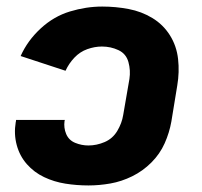

<svg xmlns="http://www.w3.org/2000/svg" viewBox="-20 -558 616 586"><path d="M250 8Q283 8 317 2Q351 -4 383.5 -20Q416 -36 442 -62Q468 -88 482.5 -120.5Q497 -153 503 -187L521 -297Q528 -338 523.5 -378Q519 -418 498.5 -450.5Q478 -483 445 -503Q412 -523 372.5 -530.5Q333 -538 292 -538Q243 -538 193.5 -523Q144 -508 104 -471Q64 -434 43 -387L180 -342Q190 -364 207 -382Q224 -400 246.5 -408Q269 -416 291 -416Q318 -416 341.5 -405Q365 -394 372 -368.5Q379 -343 375 -317L356 -207Q352 -182 338 -158.5Q324 -135 299.5 -124.5Q275 -114 250 -114Q229 -114 209.5 -122Q190 -130 182 -149Q174 -168 177 -189L178 -192H29Q29 -188 28 -185Q22 -149 31 -115.5Q40 -82 62 -57Q84 -32 114.5 -17.5Q145 -3 179.5 2.5Q214 8 250 8Z"/></svg>

Font: Iosevka Sparkle Heavy
Style: Italic
Weight: 900
Italic angle: -9°
Designer: Belleve Invis
Foundry: Belleve Invis
Version: Version 4.5.0; ttfautohint (v1.8.3)